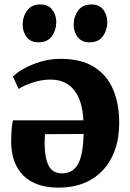

<svg xmlns="http://www.w3.org/2000/svg" viewBox="-20 -827 582 860"><path d="M243.5 13.5Q140.5 13.5 86.2 -39.2Q32 -92 30 -187Q30 -221 32 -245.5Q34 -270 38 -288H353.5Q351.5 -332 341 -366Q330.5 -400 312.2 -423.2Q294 -446.5 267.2 -458.5Q240.5 -470.5 206 -470.5Q167 -470.5 126.5 -457.2Q86 -444 63.5 -428.5L38 -484Q53.5 -500.5 86 -519Q118.5 -537.5 161.5 -550.5Q204.5 -563.5 250 -563.5Q343.5 -563.5 401.5 -527Q459.5 -490.5 486.8 -426Q514 -361.5 514 -277Q514 -208.5 494.5 -154.5Q475 -100.5 439.2 -63Q403.5 -25.5 354 -6Q304.5 13.5 243.5 13.5ZM258.5 -50.5Q278.5 -50.5 295.5 -58.5Q312.5 -66.5 325.5 -85.8Q338.5 -105 345.8 -139.5Q353 -174 354.5 -227L181.5 -226Q181 -215 180.5 -203.8Q180 -192.5 180 -182.5Q180 -122 197.2 -86.2Q214.5 -50.5 258.5 -50.5ZM152 -637.5Q117 -637.5 99.2 -661.2Q81.5 -685 81.5 -715Q81.5 -752.5 101.5 -779.8Q121.5 -807 160.5 -807H161.5Q196.5 -807 214.2 -783.2Q232 -759.5 232 -729Q232 -692 212.2 -664.8Q192.5 -637.5 153 -637.5ZM380.5 -637.5Q345.5 -637.5 327.8 -661.2Q310 -685 310 -715Q310 -752.5 330 -779.8Q350 -807 389 -807H390Q425 -807 442.8 -783.2Q460.5 -759.5 460.5 -729Q460.5 -692 440.8 -664.8Q421 -637.5 381.5 -637.5Z"/></svg>

Font: Merriweather 28pt ExtraBold
Style: Regular
Weight: 800
Version: Version 2.100